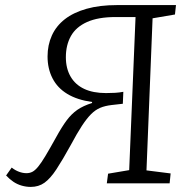

<svg xmlns="http://www.w3.org/2000/svg" viewBox="-20 -721 734 755"><path d="M513 -654H435Q366 -654 322.5 -634.5Q279 -615 259 -579.5Q239 -544 239 -496Q239 -452 257.5 -420Q276 -388 311 -371.5Q346 -355 397 -355Q416 -355 432.5 -356Q449 -357 465 -360L463 -313L419 -308Q393 -305 374 -297Q355 -289 338 -272Q321 -255 302 -226Q283 -197 259 -152Q226 -92 202 -55.5Q178 -19 155 -2.5Q132 14 101 14Q83 14 65.5 9Q48 4 33 -6Q18 -16 4 -31L26 -62Q40 -51 55 -45.5Q70 -40 84 -40Q97 -40 107.5 -45.5Q118 -51 130 -65.5Q142 -80 158.5 -107.5Q175 -135 200 -180Q223 -222 242 -247.5Q261 -273 284 -289Q307 -305 342 -316V-320Q284 -328 245 -351.5Q206 -375 186.5 -413Q167 -451 167 -499Q167 -544 184 -581.5Q201 -619 235 -645.5Q269 -672 320.5 -686.5Q372 -701 440 -701H672L668 -664L580 -649L556 -51L651 -39L647 0H400L405 -38L488 -52Z"/></svg>

Font: Literata Light
Style: Italic
Weight: 300
Italic angle: -2°
Designer: Latin by Veronika Burian and Jose Scaglione. Greek by Irene Vlachou. Cyrillic by Vera Evstafieva
Foundry: TypeTogether
Version: Version 3.103;gftools[0.9.29]